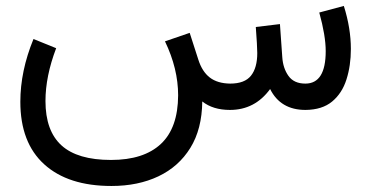

<svg xmlns="http://www.w3.org/2000/svg" viewBox="-20 -367 1239 641"><path d="M747.6 0Q690.9 0 655.3 -28.3Q654.3 64 615.5 126.7Q576.7 189.5 508.8 221.7Q440.9 253.9 352.1 253.9Q207.5 253.9 127.7 181.6Q47.9 109.4 47.9 -27.3Q47.9 -129.9 91.8 -236.8L167.5 -206.1Q131.8 -112.3 131.8 -29.8Q131.8 69.8 185.3 118.4Q238.8 167 350.6 167Q460 167 517.1 113.5Q574.2 60.1 574.7 -48.8Q574.7 -137.7 530.8 -229L613.3 -257.3L642.1 -168Q654.8 -127.9 680.4 -108.2Q706.1 -88.4 748.5 -87.9Q796.9 -87.9 817.9 -114.3Q838.9 -140.6 838.9 -189.9Q838.9 -201.7 837.6 -223.4Q836.4 -245.1 834 -276.9L914.6 -286.6L922.4 -176.3Q924.8 -139.2 943.1 -113.5Q961.4 -87.9 999.5 -87.9Q1067.4 -87.9 1067.4 -196.3Q1067.4 -247.6 1045.9 -325.2L1127.9 -347.2Q1151.4 -272.5 1151.4 -203.6Q1151.4 -147.9 1136.7 -101.8Q1122.1 -55.7 1088.9 -28.1Q1055.7 -0.5 1000 0Q916.5 0 881.8 -69.8Q831.1 0 747.6 0Z"/></svg>

Font: Vazir FD-WOL
Style: Regular-FD-WOL
Weight: 400
Designer: Saber Rastikerdar
Foundry: Saber Rastikerdar
Version: Version 30.1.0